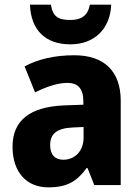

<svg xmlns="http://www.w3.org/2000/svg" viewBox="-20 -797 601 827"><path d="M459 -777H367C358 -726 326 -711 283 -711C232 -711 208 -724 199 -777H109C113 -669 174 -606 283 -606C387 -606 455 -673 459 -777ZM300 -559C215 -559 143 -542 86 -511L131 -399C181 -424 229 -440 270 -440C314 -440 339 -417 339 -361V-346L256 -343C111 -337 34 -280 34 -165C34 -57 93 10 188 10C270 10 311 -16 353 -73H357L386 0H500V-363C500 -492 427 -559 300 -559ZM295 -248 340 -250V-204C340 -146 302 -109 253 -109C218 -109 196 -129 196 -172C196 -220 224 -245 295 -248Z"/></svg>

Font: Noto Sans Lao SemiCondensed ExtraBold
Style: Regular
Weight: 800
Width: 4
Designer: Monotype Design Team
Foundry: Monotype Imaging Inc.
Version: Version 2.003